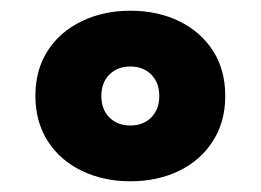

<svg xmlns="http://www.w3.org/2000/svg" viewBox="-20 -768 486 358"><path d="M223 -430Q173 -430 132.5 -449.5Q92 -469 69 -505Q46 -541 46 -589Q46 -638 69 -673.5Q92 -709 132.5 -728.5Q173 -748 223 -748Q274 -748 314 -728.5Q354 -709 377 -673.5Q400 -638 400 -589Q400 -541 377 -505Q354 -469 314 -449.5Q274 -430 223 -430ZM223 -534Q247 -534 262 -549Q277 -564 277 -589Q277 -614 262 -629Q247 -644 223 -644Q199 -644 184 -629Q169 -614 169 -589Q169 -564 184 -549Q199 -534 223 -534Z"/></svg>

Font: LINE Seed Sans Heavy
Style: Regular
Weight: 900
Designer: LINE VX Design & Dalton Maag Ltd & Sandoll Inc
Foundry: Dalton Maag Ltd
Version: Version 1.003